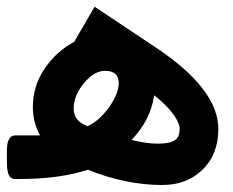

<svg xmlns="http://www.w3.org/2000/svg" viewBox="-46 -522 681 560"><path d="M-2.4 -127C-9.3 -127 -14.6 -124 -18.6 -117.7C-25.9 -105.5 -25.9 -93.3 -25.9 -72.3V-55.7C-25.9 -40 -25.9 -32.2 -22.9 -19.5C-20 -6.8 -12.7 0 -2.4 0H14.6C88.9 0 154.3 -8.8 210.4 -26.9C284.7 2.9 356.9 17.6 426.8 17.6C474.6 17.6 514.2 2.9 544.9 -27.3C575.7 -57.1 590.8 -96.7 590.8 -146C590.8 -223.1 530.3 -302.2 408.7 -383.3L230 -502.4L170.4 -399.9C136.2 -381.8 107.4 -356 84.5 -322.3C61.5 -288.6 49.8 -251 49.8 -209.5C49.8 -180.7 56.6 -153.3 70.8 -127ZM403.8 -244.1C456.5 -202.6 478 -166.5 478 -146C478 -116.2 462.9 -103 414.1 -103C393.1 -103 367.2 -106.4 337.4 -113.8C374 -151.4 396.5 -194.8 403.8 -244.1ZM300.3 -279.8C300.3 -258.8 290.5 -234.9 271.5 -208.5C252.4 -182.1 231.4 -164.1 209.5 -153.8C179.7 -165.5 168.9 -181.6 168.9 -205.6C168.9 -231 179.2 -255.9 199.2 -279.8C219.2 -303.7 239.3 -315.4 260.3 -315.4C287.1 -315.4 300.3 -303.7 300.3 -279.8Z"/></svg>

Font: Samim
Style: Bold
Weight: 700
Foundry: DejaVu fonts team - Redesigned by Saber Rastikerdar
Version: Version 4.0.5